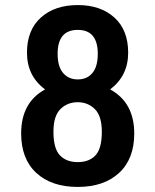

<svg xmlns="http://www.w3.org/2000/svg" viewBox="-20 -727 610 758"><path d="M287 11Q183.5 11 123.5 -44.2Q63.5 -99.5 63.5 -200Q63.5 -322.5 158 -374Q86.5 -427 86.5 -519Q86.5 -608.5 141.5 -657.8Q196.5 -707 287 -707Q377 -707 431.5 -657.8Q486 -608.5 486 -519Q486 -428 415 -374Q510 -322 510 -200Q510 -99.5 450 -44.2Q390 11 287 11ZM287 -413.5Q324 -413.5 345 -439Q366 -464.5 366 -514.5Q366 -609 287 -609Q207.5 -609 207.5 -514.5Q207.5 -464.5 229 -439Q250.5 -413.5 287 -413.5ZM382 -207Q382 -269 354.5 -296.2Q327 -323.5 287 -323.5Q246 -323.5 218.5 -296.2Q191 -269 191 -207Q191 -140.5 216.5 -113.8Q242 -87 287 -87Q332 -87 357 -113.8Q382 -140.5 382 -207Z"/></svg>

Font: League Mono Narrow SemiBold
Style: Regular
Weight: 600
Width: 3
Designer: Tyler Finck
Foundry: The League of Moveable Type / Tyler Finck
Version: Version 2.210